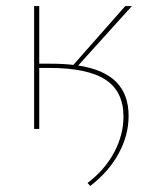

<svg xmlns="http://www.w3.org/2000/svg" viewBox="-20 -427 494 636"><path d="M406 -43Q406 21 373 81.5Q340 142 279 189L270 179Q327 136 358 78Q389 20 389 -41Q389 -124 329.5 -163Q270 -202 143 -202H110V0H93V-407H110V-216H146Q191 -216 223 -212L395 -407H417L239 -210Q324 -197 365 -155.5Q406 -114 406 -43Z"/></svg>

Font: Ysabeau Thin
Style: Regular
Weight: 200
Designer: Christian Thalmann (Catharsis Fonts)
Version: Version 0.003